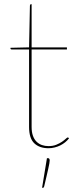

<svg xmlns="http://www.w3.org/2000/svg" viewBox="-20 -693 366 908"><path d="M209.5 8Q166.5 8 142 -15.5Q117.5 -39 117.5 -93V-459H36.5Q29.5 -459 29.5 -464V-467L117.5 -469L121.5 -666Q121.5 -668.5 122.8 -670.8Q124 -673 126.5 -673H129.5V-469H296.5V-459H129.5V-93Q129.5 -68 135.8 -50.8Q142 -33.5 153 -22.8Q164 -12 178.5 -7Q193 -2 209.5 -2Q230.5 -2 246.2 -8.5Q262 -15 273 -22.5Q284 -30 290.8 -36.5Q297.5 -43 300.5 -43Q302.5 -43 304.5 -41L306.5 -39Q299 -29 288.2 -20.2Q277.5 -11.5 264.8 -5.2Q252 1 237.8 4.5Q223.5 8 209.5 8ZM207 55Q215 55 215 66Q215 71.5 213.2 81Q211.5 90.5 208.2 105.2Q205 120 200.2 140.2Q195.5 160.5 189 188Q188 191 187 193Q186 195 182 195H179L202 55Z"/></svg>

Font: Lato 2
Style: Regular
Weight: 100
Designer: Lukasz Dziedzic with Adam Twardoch and Botio Nikoltchev
Foundry: tyPoland Lukasz Dziedzic
Version: Version 2.015; 2015-08-06; http://www.latofonts.com/